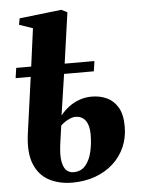

<svg xmlns="http://www.w3.org/2000/svg" viewBox="-56 -850 666 906"><g transform="rotate(-5 277.0 -397.5)"><path d="M226.5 -309Q243.5 -330.5 266.2 -348Q289 -365.5 317 -375.5Q345 -385.5 376 -385.5Q414.5 -385.5 446.8 -370.8Q479 -356 499 -322.5Q519 -289 519 -231Q519 -178.5 499.5 -134.2Q480 -90 444.2 -57.5Q408.5 -25 359 -7Q309.5 11 250 11Q188.5 11 141 -13.8Q93.5 -38.5 71 -93.2Q48.5 -148 60.5 -237L97.5 -503.5H26L33 -551.5H104L128 -731L64 -753L69.5 -783L268.5 -806L296.5 -792L262.5 -551.5H403.5L396.5 -503.5H255.5ZM290 -297Q279.5 -297 267.8 -292.2Q256 -287.5 243.8 -279.8Q231.5 -272 221 -262Q218 -241.5 215 -220.2Q212 -199 208.5 -173.5Q201.5 -119.5 207.8 -90Q214 -60.5 228 -49Q242 -37.5 259 -37.5Q295 -37.5 316 -61.8Q337 -86 346.2 -125Q355.5 -164 355.5 -207.5Q355.5 -234 348.8 -254.2Q342 -274.5 327.5 -285.8Q313 -297 290 -297Z"/></g></svg>

Font: Merriweather 72pt Black
Style: Italic
Weight: 900
Italic angle: -7.8°
Version: Version 2.101